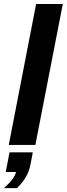

<svg xmlns="http://www.w3.org/2000/svg" viewBox="-28 -745 343 987"><path d="M294.9 -724.6 153.8 0H17.1L157.7 -724.6ZM128.9 99.6Q122.1 133.8 106.9 161.6Q91.8 189.5 59.1 222.2H-7.8Q46.9 173.3 54.2 139.2H1.5L21 38.1H140.6Z"/></svg>

Font: Arimo
Style: Italic
Weight: 400
Italic angle: -12°
Designer: Steve Matteson
Foundry: Monotype Imaging Inc.
Version: Version 1.33